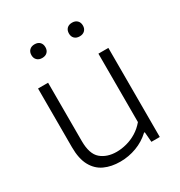

<svg xmlns="http://www.w3.org/2000/svg" viewBox="-178 -876 948 1011"><g transform="rotate(-30 296.0 -371.0)"><path d="M262 9Q208 9 166.8 -10Q125.5 -29 102 -71.8Q78.5 -114.5 78.5 -185V-541.5H139.5V-187.5Q139.5 -108 176.2 -76.8Q213 -45.5 271.5 -45.5Q301 -45.5 332.2 -53.8Q363.5 -62 392.8 -79.8Q422 -97.5 445.5 -125.5V-541.5H506V0H455L450 -61H445.5Q408.5 -26.5 361 -8.8Q313.5 9 262 9ZM406.5 -669.5Q386.5 -669.5 375.2 -680.8Q364 -692 364 -710.5Q364 -730 375.2 -741.2Q386.5 -752.5 406.5 -752.5Q426 -752.5 437.5 -741.2Q449 -730 449 -710.5Q449 -692 437.5 -680.8Q426 -669.5 406.5 -669.5ZM178.5 -669.5Q159 -669.5 147.5 -680.8Q136 -692 136 -710.5Q136 -730 147.5 -741.2Q159 -752.5 178.5 -752.5Q198.5 -752.5 209.8 -741.2Q221 -730 221 -710.5Q221 -692 209.8 -680.8Q198.5 -669.5 178.5 -669.5Z"/></g></svg>

Font: Encode Sans SemiExpanded Light
Style: Regular
Weight: 300
Width: 6
Designer: Multiple Designers
Foundry: Impallari Type
Version: Version 3.002